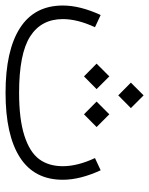

<svg xmlns="http://www.w3.org/2000/svg" viewBox="-65 -595 538 692"><g transform="rotate(90 204.0 -249.0)"><path d="M-87.9 -342.8 -43.9 -322.3Q-73.2 -259.3 -73.2 -206.5Q-73.2 -128.9 -11 -88.9Q51.3 -48.8 192.4 -48.8Q287.6 -48.8 346.9 -67.9Q406.2 -86.9 431.6 -121.1Q457 -155.3 457 -206.5Q457 -259.3 427.7 -322.3L471.7 -342.8Q505.9 -268.6 505.9 -206.5Q505.9 -103.5 425.3 -51.8Q344.7 0 192.4 0Q40 0 -41 -52Q-122.1 -104 -122.1 -206.5Q-122.1 -268.6 -87.9 -342.8ZM224.1 -328.1 270 -374 315.9 -328.1 270 -282.7ZM87.4 -328.1 133.3 -374 179.2 -328.1 133.3 -282.7ZM155.8 -451.7 201.7 -497.6 247.6 -451.7 201.7 -406.2Z"/></g></svg>

Font: AzarMehrMonospaced
Style: SerifRegular
Weight: 1
Designer: Amin Abedi
Version: Version 1.00